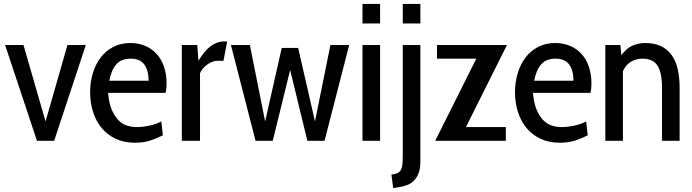

<svg xmlns="http://www.w3.org/2000/svg" viewBox="-20 -720 3541 982"><path d="M257 0 419 -490H325L213 -99L100 -490H6L169 0Z M533 -245H827C829 -253.7 830.3 -262 831 -270C831.7 -278 832 -285.7 832 -293C832 -325.7 827.3 -355 818 -381C808.7 -407 795.8 -428.7 779.5 -446C763.2 -463.3 743.7 -476.7 721 -486C698.3 -495.3 673.7 -500 647 -500C614.3 -500 585.2 -493.3 559.5 -480C533.8 -466.7 512.3 -448.7 495 -426C477.7 -403.3 464.3 -376.7 455 -346C445.7 -315.3 441 -283 441 -249C441 -213.7 445.8 -180.3 455.5 -149C465.2 -117.7 479.7 -90.2 499 -66.5C518.3 -42.8 542.3 -24.2 571 -10.5C599.7 3.2 633 10 671 10C701.7 10 728.8 5.8 752.5 -2.5C776.2 -10.8 796.3 -19.3 813 -28L805 -99C786.3 -89 765.5 -81.7 742.5 -77C719.5 -72.3 698.3 -70 679 -70C661.7 -70 644.8 -72.7 628.5 -78C612.2 -83.3 597.5 -92.8 584.5 -106.5C571.5 -120.2 560.3 -138.2 551 -160.5C541.7 -182.8 535.7 -211 533 -245ZM648 -420C680.7 -420 704.2 -409.8 718.5 -389.5C732.8 -369.2 740 -341.7 740 -307H539C545.7 -343 557.5 -370.8 574.5 -390.5C591.5 -410.2 616 -420 648 -420Z M1123 -409 1142 -508H1126C1077.3 -508 1033.7 -475 995 -409L989 -490H910V0H1003V-346C1006.3 -354 1011.2 -361.7 1017.5 -369C1023.8 -376.3 1031 -383 1039 -389C1047 -395 1055.5 -399.8 1064.5 -403.5C1073.5 -407.2 1082.3 -409 1091 -409Z M1640 0 1766 -490H1670L1591 -99L1505 -475H1421L1336 -99L1258 -490H1161L1287 0H1375L1464 -362L1552 0Z M1834 -600H1924V-700H1834ZM1834 0H1924V-490H1834Z M1991 242 2022 237C2036 235 2049.5 231.5 2062.5 226.5C2075.5 221.5 2087 214 2097 204C2107 194 2115 181.2 2121 165.5C2127 149.8 2130 130.3 2130 107V-490H2040V73C2040 93 2039.3 109.2 2038 121.5C2036.7 133.8 2033.8 143.5 2029.5 150.5C2025.2 157.5 2019.2 162.7 2011.5 166C2003.8 169.3 1994 171.7 1982 173ZM2040 -600H2130V-700H2040Z M2363 -70 2573 -490H2215V-420H2416L2206 0H2567V-70Z M2706 -245H3000C3002 -253.7 3003.3 -262 3004 -270C3004.7 -278 3005 -285.7 3005 -293C3005 -325.7 3000.3 -355 2991 -381C2981.7 -407 2968.8 -428.7 2952.5 -446C2936.2 -463.3 2916.7 -476.7 2894 -486C2871.3 -495.3 2846.7 -500 2820 -500C2787.3 -500 2758.2 -493.3 2732.5 -480C2706.8 -466.7 2685.3 -448.7 2668 -426C2650.7 -403.3 2637.3 -376.7 2628 -346C2618.7 -315.3 2614 -283 2614 -249C2614 -213.7 2618.8 -180.3 2628.5 -149C2638.2 -117.7 2652.7 -90.2 2672 -66.5C2691.3 -42.8 2715.3 -24.2 2744 -10.5C2772.7 3.2 2806 10 2844 10C2874.7 10 2901.8 5.8 2925.5 -2.5C2949.2 -10.8 2969.3 -19.3 2986 -28L2978 -99C2959.3 -89 2938.5 -81.7 2915.5 -77C2892.5 -72.3 2871.3 -70 2852 -70C2834.7 -70 2817.8 -72.7 2801.5 -78C2785.2 -83.3 2770.5 -92.8 2757.5 -106.5C2744.5 -120.2 2733.3 -138.2 2724 -160.5C2714.7 -182.8 2708.7 -211 2706 -245ZM2821 -420C2853.7 -420 2877.2 -409.8 2891.5 -389.5C2905.8 -369.2 2913 -341.7 2913 -307H2712C2718.7 -343 2730.5 -370.8 2747.5 -390.5C2764.5 -410.2 2789 -420 2821 -420Z M3366 0H3456V-270C3456 -305.3 3452.8 -337.2 3446.5 -365.5C3440.2 -393.8 3429.8 -418 3415.5 -438C3401.2 -458 3382.8 -473.3 3360.5 -484C3338.2 -494.7 3311 -500 3279 -500C3259 -500 3238.7 -496 3218 -488C3197.3 -480 3177.3 -463.3 3158 -438L3153 -490H3076V0H3166V-356C3176 -378 3189.8 -394.2 3207.5 -404.5C3225.2 -414.8 3244.7 -420 3266 -420C3302 -420 3327.7 -408 3343 -384C3358.3 -360 3366 -322 3366 -270Z"/></svg>

Font: Cabin Condensed
Style: Regular
Weight: 400
Designer: Pablo Impallari
Foundry: Pablo Impallari. www.impallari.com Igino Marini. www.ikern.com
Version: Version 1.006